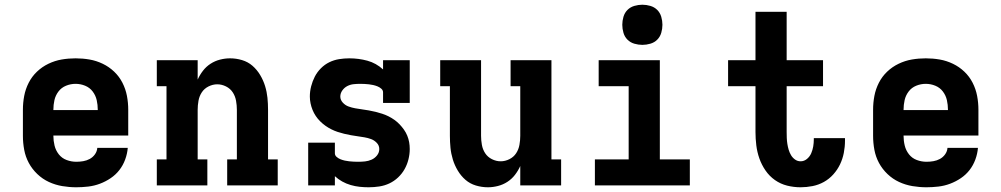

<svg xmlns="http://www.w3.org/2000/svg" viewBox="-20 -785 4240 813"><path d="M303 8Q273 8 243.5 3Q214 -2 187 -14.5Q160 -27 138 -48Q116 -69 102 -95Q88 -121 82.5 -150.5Q77 -180 77 -210V-320Q77 -350 82.5 -379Q88 -408 101.5 -434.5Q115 -461 136.5 -481.5Q158 -502 185 -515Q212 -528 241 -533Q270 -538 300 -538Q330 -538 359 -533Q388 -528 415 -515Q442 -502 463.5 -481.5Q485 -461 498.5 -434.5Q512 -408 517.5 -379Q523 -350 523 -320V-211H206V-210Q206 -189 211 -168.5Q216 -148 229 -131.5Q242 -115 262 -107.5Q282 -100 303 -100Q318 -100 332.5 -102.5Q347 -105 360 -112Q373 -119 382 -131.5Q391 -144 392 -159H521Q519 -134 510 -109.5Q501 -85 485.5 -65Q470 -45 448.5 -30.5Q427 -16 403 -7Q379 2 353.5 5Q328 8 303 8ZM206 -319H394V-320Q394 -341 389.5 -361Q385 -381 372.5 -397.5Q360 -414 340.5 -422Q321 -430 300 -430Q279 -430 259.5 -422Q240 -414 227.5 -397.5Q215 -381 210.5 -361Q206 -341 206 -320Z M644 0V-110H685V-420H644V-530H817V-448Q826 -468 839.5 -485.5Q853 -503 871.5 -515Q890 -527 911.5 -532.5Q933 -538 954 -538Q980 -538 1005 -530.5Q1030 -523 1049 -506.5Q1068 -490 1081.5 -467.5Q1095 -445 1102.5 -420.5Q1110 -396 1112.5 -371Q1115 -346 1115 -320V-110H1156V0H942V-110H983V-320Q983 -339 979.5 -358.5Q976 -378 965.5 -394Q955 -410 937 -419Q919 -428 900 -428Q881 -428 863 -419Q845 -410 834.5 -394Q824 -378 820.5 -358.5Q817 -339 817 -320V-110H858V0Z M1541 8Q1522 8 1503 6Q1484 4 1465 -1.5Q1446 -7 1429 -16.5Q1412 -26 1398 -39V0H1285V-181H1398V-136Q1398 -127 1405.5 -120.5Q1413 -114 1422 -110.5Q1431 -107 1440 -105Q1449 -103 1458.5 -102Q1468 -101 1477.5 -100.5Q1487 -100 1496 -100Q1511 -100 1525.5 -101.5Q1540 -103 1553.5 -109Q1567 -115 1576.5 -127Q1586 -139 1586 -154Q1586 -169 1575.5 -180Q1565 -191 1551.5 -196Q1538 -201 1523.5 -203.5Q1509 -206 1494.5 -208Q1480 -210 1466 -212.5Q1452 -215 1437.5 -218.5Q1423 -222 1409.5 -226.5Q1396 -231 1383 -237.5Q1370 -244 1358 -252.5Q1346 -261 1335.5 -271.5Q1325 -282 1317 -294Q1309 -306 1303.5 -319.5Q1298 -333 1295 -347.5Q1292 -362 1292 -376Q1292 -398 1297.5 -419.5Q1303 -441 1313 -460.5Q1323 -480 1339 -496Q1355 -512 1374.5 -521.5Q1394 -531 1415.5 -534.5Q1437 -538 1459 -538Q1479 -538 1498 -535.5Q1517 -533 1535.5 -528Q1554 -523 1571 -513.5Q1588 -504 1602 -491V-530H1715V-349H1602V-394Q1602 -403 1594.5 -409.5Q1587 -416 1578 -419.5Q1569 -423 1560 -425Q1551 -427 1542 -428Q1533 -429 1523.5 -429.5Q1514 -430 1505 -430Q1491 -430 1477 -428.5Q1463 -427 1450.5 -420.5Q1438 -414 1429.5 -402Q1421 -390 1421 -376Q1421 -362 1431.5 -350.5Q1442 -339 1456 -334Q1470 -329 1484 -326.5Q1498 -324 1512.5 -322Q1527 -320 1541.5 -317.5Q1556 -315 1570 -311.5Q1584 -308 1598 -303.5Q1612 -299 1625 -292.5Q1638 -286 1650 -277.5Q1662 -269 1672 -258.5Q1682 -248 1690.5 -236Q1699 -224 1704.5 -210.5Q1710 -197 1712.5 -183Q1715 -169 1715 -154Q1715 -132 1709.5 -110Q1704 -88 1693 -68.5Q1682 -49 1665.5 -33.5Q1649 -18 1629 -8.5Q1609 1 1586.5 4.5Q1564 8 1541 8Z M2046 8Q2020 8 1995 0.5Q1970 -7 1951 -23.5Q1932 -40 1918.5 -62.5Q1905 -85 1897.5 -109.5Q1890 -134 1887.5 -159Q1885 -184 1885 -210V-420H1844V-530H2017V-210Q2017 -191 2020.5 -171.5Q2024 -152 2034.5 -136Q2045 -120 2063 -111Q2081 -102 2100 -102Q2119 -102 2137 -111Q2155 -120 2165.5 -136Q2176 -152 2179.5 -171.5Q2183 -191 2183 -210V-420H2142V-530H2315V-110H2356V0H2183V-82Q2174 -62 2160.5 -44.5Q2147 -27 2128.5 -15Q2110 -3 2088.5 2.5Q2067 8 2046 8Z M2499 0V-110H2642V-420H2515V-530H2774V-110H2901V0ZM2700 -595Q2683 -595 2666 -600Q2649 -605 2637 -617Q2625 -629 2620 -646Q2615 -663 2615 -680Q2615 -697 2620 -714Q2625 -731 2637 -743Q2649 -755 2666 -760Q2683 -765 2700 -765Q2717 -765 2734 -760Q2751 -755 2763 -743Q2775 -731 2780 -714Q2785 -697 2785 -680Q2785 -663 2780 -646Q2775 -629 2763 -617Q2751 -605 2734 -600Q2717 -595 2700 -595Z M3370 8Q3341 8 3313 1Q3285 -6 3261.5 -22.5Q3238 -39 3221.5 -63Q3205 -87 3195.5 -114Q3186 -141 3182.5 -169.5Q3179 -198 3179 -226V-420H3063V-530H3179V-735H3311V-530H3465V-420H3311V-226Q3311 -214 3311.5 -201Q3312 -188 3314 -175.5Q3316 -163 3319.5 -151Q3323 -139 3329.5 -128Q3336 -117 3346.5 -109.5Q3357 -102 3370 -102Q3385 -102 3397 -112Q3409 -122 3415 -136Q3421 -150 3423.5 -165Q3426 -180 3426 -195Q3426 -196 3426 -197.5Q3426 -199 3426 -200H3558Q3558 -198 3558 -195Q3558 -192 3558 -189Q3558 -163 3553 -137.5Q3548 -112 3537 -89Q3526 -66 3508.5 -46.5Q3491 -27 3468.5 -14.5Q3446 -2 3420.5 3Q3395 8 3370 8Z M3903 8Q3873 8 3843.5 3Q3814 -2 3787 -14.5Q3760 -27 3738 -48Q3716 -69 3702 -95Q3688 -121 3682.5 -150.5Q3677 -180 3677 -210V-320Q3677 -350 3682.5 -379Q3688 -408 3701.5 -434.5Q3715 -461 3736.5 -481.5Q3758 -502 3785 -515Q3812 -528 3841 -533Q3870 -538 3900 -538Q3930 -538 3959 -533Q3988 -528 4015 -515Q4042 -502 4063.5 -481.5Q4085 -461 4098.5 -434.5Q4112 -408 4117.5 -379Q4123 -350 4123 -320V-211H3806V-210Q3806 -189 3811 -168.5Q3816 -148 3829 -131.5Q3842 -115 3862 -107.5Q3882 -100 3903 -100Q3918 -100 3932.5 -102.5Q3947 -105 3960 -112Q3973 -119 3982 -131.5Q3991 -144 3992 -159H4121Q4119 -134 4110 -109.5Q4101 -85 4085.5 -65Q4070 -45 4048.5 -30.5Q4027 -16 4003 -7Q3979 2 3953.5 5Q3928 8 3903 8ZM3806 -319H3994V-320Q3994 -341 3989.5 -361Q3985 -381 3972.5 -397.5Q3960 -414 3940.5 -422Q3921 -430 3900 -430Q3879 -430 3859.5 -422Q3840 -414 3827.5 -397.5Q3815 -381 3810.5 -361Q3806 -341 3806 -320Z"/></svg>

Font: Iosevka Slab XBdEx
Style: Regular
Weight: 800
Width: 7
Monospace: yes
Designer: Belleve Invis
Foundry: Belleve Invis
Version: Version 11.1.0; ttfautohint (v1.8.3)